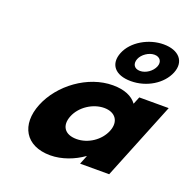

<svg xmlns="http://www.w3.org/2000/svg" viewBox="-151 -1027 1199 1194"><g transform="rotate(20 448.5 -430.0)"><path d="M498.4 -733C464.4 -649 512.1 -590 617.7 -590C721.1 -590 818.6 -649 852.6 -733C886.1 -816 832.9 -875 732.8 -875C633.8 -875 531.9 -816 498.4 -733ZM608.4 -733C622.1 -767 664.2 -795 700.5 -795C737.9 -795 756.3 -767 742.6 -733C728.4 -698 688.1 -669 649.6 -669C610 -669 594.2 -698 608.4 -733ZM132.9 -256C72.3 -106 138.9 15 303.9 15C380.9 15 459.5 -16 518.2 -58H520.4L497 0H689.5L896.8 -513H702.1L682.3 -464C652.6 -505 599.2 -528 523.3 -528C358.3 -528 193.5 -406 132.9 -256ZM339.7 -256C368.4 -327 446.9 -377 520.6 -377C593.2 -377 631.3 -327 602.6 -256C574.3 -186 499.1 -136 423.2 -136C344 -136 311.4 -186 339.7 -256Z"/></g></svg>

Font: Hussar
Style: BdWideOblFour
Weight: 700
Foundry: Cannot Into Space Fonts
Version: Version 2.00